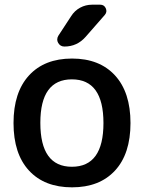

<svg xmlns="http://www.w3.org/2000/svg" viewBox="-20 -803 603 811"><path d="M150.4 -284.2Q150.4 -98.6 283.7 -98.6Q417 -98.6 417 -283.2Q417 -467.8 283.7 -467.8Q150.4 -467.8 150.4 -284.2ZM403.3 -783.2Q419.9 -783.2 426.8 -768.1Q433.6 -752.9 422.9 -740.2L341.8 -647.5Q305.7 -606.4 252 -606.4Q234.4 -606.4 225.6 -622.1Q221.7 -628.9 221.7 -635.7Q221.7 -644.5 226.6 -652.3L280.3 -734.4Q294.9 -757.8 318.4 -770.5Q341.8 -783.2 369.1 -783.2ZM37.1 -283.2Q37.1 -413.1 102.5 -484.4Q168 -555.7 284.2 -555.7Q400.4 -555.7 465.8 -484.4Q531.2 -413.1 531.2 -283.2Q531.2 -153.3 465.8 -82.5Q400.4 -11.7 284.2 -11.7Q168 -11.7 102.5 -82.5Q37.1 -153.3 37.1 -283.2Z"/></svg>

Font: Gen Jyuu Gothic P Medium
Style: Regular
Weight: 500
Designer: [Source Han Sans]
Ryoko NISHIZUKA  (kana & ideographs); Paul D. Hunt (Latin, Greek & Cyrillic); Wenlong ZHANG  (bopomofo
Version: Version 1.002.20150607